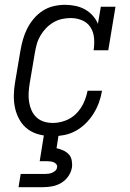

<svg xmlns="http://www.w3.org/2000/svg" viewBox="-20 -558 540 798"><path d="M200 8Q171 8 144.5 1.5Q118 -5 97 -20Q76 -35 62.5 -58Q49 -81 43 -107Q37 -133 37.5 -161.5Q38 -190 43 -218L65 -348Q69 -371 75.5 -394Q82 -417 93 -439Q104 -461 120.5 -480.5Q137 -500 158 -513.5Q179 -527 203 -532.5Q227 -538 250 -538Q272 -538 293.5 -533.5Q315 -529 333 -519Q351 -509 365 -493.5Q379 -478 387 -459L399 -530H460L430 -349H369Q373 -374 371 -399Q369 -424 356.5 -444Q344 -464 321.5 -473.5Q299 -483 274 -483Q256 -483 237.5 -479Q219 -475 202 -465Q185 -455 171.5 -441Q158 -427 148 -410Q138 -393 133 -375Q128 -357 125 -339L103 -209Q100 -190 99 -171Q98 -152 101 -133.5Q104 -115 111.5 -98.5Q119 -82 132 -70Q145 -58 162.5 -52.5Q180 -47 200 -47Q225 -47 251 -56.5Q277 -66 296.5 -85.5Q316 -105 327.5 -130Q339 -155 344 -181H404Q400 -156 391.5 -132.5Q383 -109 369.5 -87Q356 -65 337 -46Q318 -27 295.5 -14.5Q273 -2 248.5 3Q224 8 200 8ZM57 220 66 165H166Q174 165 181.5 164Q189 163 196.5 160Q204 157 210 151.5Q216 146 217 138Q219 131 214.5 125Q210 119 203.5 116.5Q197 114 190 113Q183 112 175 112H145L163 0H224L215 58Q229 61 242.5 67Q256 73 265.5 83Q275 93 278 108Q281 123 279 138Q276 157 264 174.5Q252 192 234 202.5Q216 213 196.5 216.5Q177 220 157 220Z"/></svg>

Font: Iosevka Slab Light Oblique
Style: Regular
Weight: 300
Italic angle: -9°
Monospace: yes
Designer: Belleve Invis
Foundry: Belleve Invis
Version: Version 11.1.1; ttfautohint (v1.8.3)